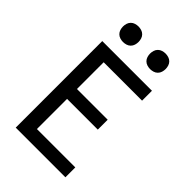

<svg xmlns="http://www.w3.org/2000/svg" viewBox="-277 -1052 1153 1153"><g transform="rotate(45 300.0 -475.5)"><path d="M93 0V-735H515V-651H189V-424H450V-340H189V-84H515V0ZM415 -819Q402 -819 389 -823Q376 -827 366.5 -836.5Q357 -846 353 -859Q349 -872 349 -885Q349 -898 353 -911Q357 -924 366.5 -933.5Q376 -943 389 -947Q402 -951 415 -951Q428 -951 441 -947Q454 -943 463.5 -933.5Q473 -924 477 -911Q481 -898 481 -885Q481 -872 477 -859Q473 -846 463.5 -836.5Q454 -827 441 -823Q428 -819 415 -819ZM185 -819Q172 -819 159 -823Q146 -827 136.5 -836.5Q127 -846 123 -859Q119 -872 119 -885Q119 -898 123 -911Q127 -924 136.5 -933.5Q146 -943 159 -947Q172 -951 185 -951Q198 -951 211 -947Q224 -943 233.5 -933.5Q243 -924 247 -911Q251 -898 251 -885Q251 -872 247 -859Q243 -846 233.5 -836.5Q224 -827 211 -823Q198 -819 185 -819Z"/></g></svg>

Font: Iosevka Aile Medium
Style: Regular
Weight: 500
Designer: Belleve Invis
Foundry: Belleve Invis
Version: Version 27.3.5; ttfautohint (v1.8.4)